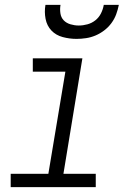

<svg xmlns="http://www.w3.org/2000/svg" viewBox="-20 -770 540 790"><path d="M24 0V-55H179L249 -475H115V-530H319L241 -55H374V0ZM295 -610Q266 -610 238 -617.5Q210 -625 191.5 -644.5Q173 -664 167.5 -692.5Q162 -721 167 -750H229Q226 -733 228.5 -715.5Q231 -698 242 -686.5Q253 -675 270 -670Q287 -665 304 -665Q322 -665 340 -670Q358 -675 372.5 -686.5Q387 -698 395.5 -715Q404 -732 407 -750H469Q465 -730 458 -711Q451 -692 438.5 -675Q426 -658 409 -645Q392 -632 373 -624Q354 -616 334 -613Q314 -610 295 -610Z"/></svg>

Font: Iosevka Curly Slab LtObl
Style: Regular
Weight: 300
Italic angle: -9°
Monospace: yes
Designer: Belleve Invis
Foundry: Belleve Invis
Version: Version 11.0.0; ttfautohint (v1.8.3)